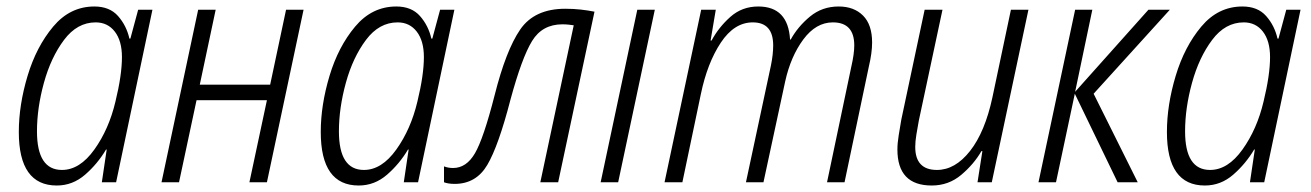

<svg xmlns="http://www.w3.org/2000/svg" viewBox="-20 -562 4042 592"><path d="M171 -38Q94 -38 94 -157Q94 -229 115.5 -307Q137 -385 177.5 -439Q218 -493 275 -493Q312 -493 334 -464.5Q356 -436 356 -386Q356 -331 336 -249Q316 -164 271 -101Q226 -38 171 -38ZM155 10Q204 10 242.5 -23.5Q281 -57 307 -101H309L294 0H338L450 -532H406L382 -443H379Q370 -483 344 -512.5Q318 -542 271 -542Q196 -542 144 -480Q92 -418 65 -328Q38 -238 38 -155Q38 10 155 10Z M478 0 591 -532H645L596 -301H813L862 -532H916L803 0H749L803 -253H586L532 0Z M1102 -38Q1025 -38 1025 -157Q1025 -229 1046.5 -307Q1068 -385 1108.5 -439Q1149 -493 1206 -493Q1243 -493 1265 -464.5Q1287 -436 1287 -386Q1287 -331 1267 -249Q1247 -164 1202 -101Q1157 -38 1102 -38ZM1086 10Q1135 10 1173.5 -23.5Q1212 -57 1238 -101H1240L1225 0H1269L1381 -532H1337L1313 -443H1310Q1301 -483 1275 -512.5Q1249 -542 1202 -542Q1127 -542 1075 -480Q1023 -418 996 -328Q969 -238 969 -155Q969 10 1086 10Z M1382 5Q1448 5 1482.5 -53.5Q1517 -112 1554 -255Q1589 -384 1620.5 -435.5Q1652 -487 1714 -487Q1725 -487 1733.5 -486Q1742 -485 1749 -484L1646 0H1701L1813 -526Q1793 -530 1770.5 -532.5Q1748 -535 1723 -535Q1628 -535 1584 -471Q1540 -407 1505 -268Q1471 -135 1444.5 -89.5Q1418 -44 1377 -44Q1362 -44 1349 -49V0Q1362 5 1382 5Z M1832 0 1945 -532H1999L1886 0Z M2029 0H2084L2141 -272Q2161 -368 2202.5 -430.5Q2244 -493 2301 -493Q2364 -493 2364 -422Q2364 -394 2357 -360L2280 0H2334L2401 -311Q2418 -388 2457 -440.5Q2496 -493 2548 -493Q2614 -493 2614 -422Q2614 -396 2605 -357L2530 0H2584L2659 -357Q2669 -399 2669 -431Q2669 -486 2641 -514Q2613 -542 2566 -542Q2515 -542 2477.5 -511Q2440 -480 2418 -440H2416Q2410 -542 2318 -542Q2268 -542 2232 -510Q2196 -478 2174 -437H2171L2187 -532H2142Z M2853 10Q2905 10 2944 -23Q2983 -56 3006 -96H3009L2994 0H3038L3151 -532H3097L3040 -262Q3017 -155 2971 -96.5Q2925 -38 2869 -38Q2802 -38 2802 -109Q2802 -126 2805.5 -147Q2809 -168 2813 -190L2886 -532H2831L2759 -193Q2755 -170 2751 -145Q2747 -120 2747 -101Q2747 10 2853 10Z M3182 0 3295 -532H3348L3295 -279L3521 -532H3587L3352 -273L3488 0H3426L3294 -273L3236 0Z M3711 -38Q3634 -38 3634 -157Q3634 -229 3655.5 -307Q3677 -385 3717.5 -439Q3758 -493 3815 -493Q3852 -493 3874 -464.5Q3896 -436 3896 -386Q3896 -331 3876 -249Q3856 -164 3811 -101Q3766 -38 3711 -38ZM3695 10Q3744 10 3782.5 -23.5Q3821 -57 3847 -101H3849L3834 0H3878L3990 -532H3946L3922 -443H3919Q3910 -483 3884 -512.5Q3858 -542 3811 -542Q3736 -542 3684 -480Q3632 -418 3605 -328Q3578 -238 3578 -155Q3578 10 3695 10Z"/></svg>

Font: Noto Sans Display SemiCondensed Light
Style: Italic
Weight: 300
Width: 4
Italic angle: -12°
Designer: Monotype Design Team
Foundry: Monotype Imaging Inc.
Version: Version 1.900